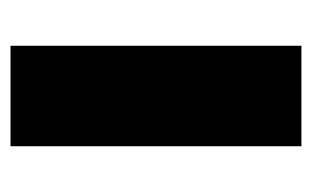

<svg xmlns="http://www.w3.org/2000/svg" viewBox="-134 -459 593 365"><g transform="rotate(-90 162.5 -276.5)"><path d="M258 0H67V-553H258Z"/></g></svg>

Font: Noto Sans Gurmukhi UI Black
Style: Regular
Weight: 900
Designer: Jelle Bosma - Monotype Design Team
Foundry: Monotype Imaging Inc.
Version: Version 2.004; ttfautohint (v1.8.4.7-5d5b)